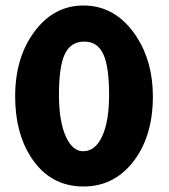

<svg xmlns="http://www.w3.org/2000/svg" viewBox="-20 -665 612 697"><path d="M283 -645Q401 -645 475 -533Q535 -441 535 -315Q535 -164 458 -71Q389 12 283 12Q161 12 92 -95Q35 -184 35 -315Q35 -462 111 -558Q180 -645 283 -645ZM286 -514Q237 -514 215.5 -469Q194 -424 194 -321Q194 -224 220 -167Q244 -116 282 -116Q326 -116 351 -170.5Q376 -225 376 -321Q376 -423 355 -468.5Q334 -514 286 -514Z"/></svg>

Font: Tajawal Black
Style: Regular
Weight: 900
Designer: Boutros Fonts
Foundry: Created by Boutros International 2017
Version: Version 1.700